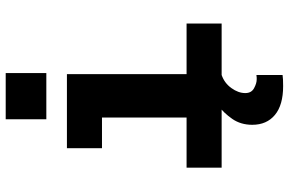

<svg xmlns="http://www.w3.org/2000/svg" viewBox="-194 -622 1037 690"><g transform="rotate(-90 325.0 -277.5)"><path d="M247 0V-556H403V0ZM67 0V-126H585V0ZM137 -430V-556H325V-430ZM241 -630V-776H407V-630ZM400 219Q393 220 384 220.5Q375 221 360 221Q292 221 256.5 191.5Q221 162 221 110Q221 69 242 38.5Q263 8 290.5 -12.5Q318 -33 338 -42L400 0Q371 10 353 35Q335 60 335 85Q335 107 352.5 116.5Q370 126 384 126Q387 126 390.5 126Q394 126 400 125Z"/></g></svg>

Font: Azeret Mono Thin
Style: Bold
Weight: 700
Version: Version 1.002